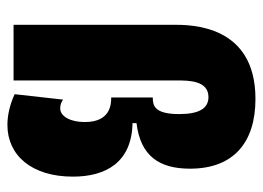

<svg xmlns="http://www.w3.org/2000/svg" viewBox="-118 -592 726 531"><g transform="rotate(90 245.5 -326.0)"><path d="M325 17C409 17 468 -50 468 -164C468 -256 428 -327 320 -329V-340C411 -351 446 -403 446 -488C446 -608 374 -669 253 -669C48 -669 48 -491 48 -442V0H202V-451C202 -484 202 -539 248 -539C280 -539 295 -512 295 -458C295 -389 271 -385 249 -385V-270C267 -270 317 -269 317 -197C317 -158 302 -129 279 -129C269 -129 262 -132 255 -137L240 -3C270 11 300 17 325 17Z"/></g></svg>

Font: Bricolage Grotesque 10pt Condensed ExtraBold
Style: Regular
Weight: 800
Width: 3
Designer: Mathieu Triay
Foundry: Atelier Triay
Version: Version 1.000;gftools[0.9.29]